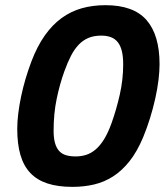

<svg xmlns="http://www.w3.org/2000/svg" viewBox="-20 -710 653 745"><path d="M599.1 -460.9Q599.1 -433.6 595 -399.4Q590.8 -365.2 582.5 -327.9Q574.2 -290.5 562.3 -252Q550.3 -213.4 535.2 -176.8Q511.7 -121.1 482.4 -84.2Q453.1 -47.4 418.7 -25.4Q384.3 -3.4 344.7 5.9Q305.2 15.1 261.2 15.1Q205.1 15.1 164.6 2Q124 -11.2 97.9 -38.6Q71.8 -65.9 59.3 -108.6Q46.9 -151.4 46.9 -210Q46.9 -237.3 50.8 -269.3Q54.7 -301.3 61.8 -335.2Q68.8 -369.1 79.1 -403.8Q89.4 -438.5 102.1 -472.2Q124.5 -530.8 153.8 -572.3Q183.1 -613.8 219 -639.9Q254.9 -666 297.4 -678Q339.8 -689.9 389.2 -689.9Q498 -689.9 548.6 -632.1Q599.1 -574.2 599.1 -460.9ZM413.1 -232.9Q431.6 -284.7 444.8 -343Q458 -401.4 458 -460Q458 -491.2 452.6 -512.5Q447.3 -533.7 436.5 -546.9Q425.8 -560.1 409.9 -565.9Q394 -571.8 373 -571.8Q344.7 -571.8 323.5 -563Q302.2 -554.2 285.4 -536.6Q268.6 -519 255.4 -493.4Q242.2 -467.8 230 -434.1Q211.9 -384.3 200 -326.9Q188 -269.5 188 -203.1Q188 -174.3 193.4 -155.3Q198.7 -136.2 209.2 -124.5Q219.7 -112.8 235.8 -107.9Q252 -103 273.9 -103Q294.9 -103 314.2 -109.1Q333.5 -115.2 351.1 -130.1Q368.7 -145 384 -169.9Q399.4 -194.8 413.1 -232.9Z"/></svg>

Font: Clear Sans
Style: Bold Italic
Weight: 700
Italic angle: -12°
Foundry: Intel Corporation
Version: Version 1.00